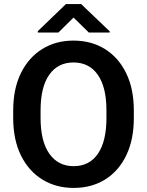

<svg xmlns="http://www.w3.org/2000/svg" viewBox="-20 -922 729 952"><path d="M643.6 -373.5V-336.9Q643.6 -229.5 606 -151.6Q568.4 -73.7 501.2 -32Q434.1 9.8 345.2 9.8Q257.3 9.8 189.7 -32Q122.1 -73.7 83.7 -151.6Q45.4 -229.5 45.4 -336.9V-373.5Q45.4 -481.4 83.5 -559.1Q121.6 -636.7 189 -678.7Q256.3 -720.7 344.2 -720.7Q433.1 -720.7 500.5 -678.7Q567.9 -636.7 605.7 -559.1Q643.6 -481.4 643.6 -373.5ZM507.8 -336.9V-374.5Q507.8 -490.2 464.8 -551.3Q421.9 -612.3 344.2 -612.3Q267.1 -612.3 224.1 -551.3Q181.2 -490.2 181.2 -374.5V-336.9Q181.2 -221.7 224.6 -159.9Q268.1 -98.1 345.2 -98.1Q423.3 -98.1 465.6 -159.9Q507.8 -221.7 507.8 -336.9ZM382.3 -901.9 523.9 -766.6V-760.7H420.4L344.7 -835L269.5 -760.7H167.5V-767.6L307.1 -901.9Z"/></svg>

Font: Vazirmatn UI FD SemiBold
Style: Regular
Weight: 600
Designer: Saber Rastikerdar
Foundry: Saber Rastikerdar
Version: Version 33.003